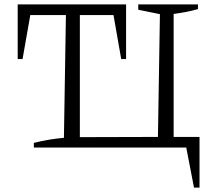

<svg xmlns="http://www.w3.org/2000/svg" viewBox="-20 -667 965 868"><path d="M765 -48H882V181H857L822 0H133V-21Q168 -30 202 -35.5Q236 -41 269 -44L278 -599H117L82 -400H60V-647H550V-400H528L493 -599H341V-47L694 -48L703 -603L605 -623V-647H875V-626Q851 -619 823.5 -613.5Q796 -608 765 -604Z"/></svg>

Font: Piazzolla Light
Style: Regular
Weight: 300
Designer: Juan Pablo del Peral
Foundry: Huerta Tipografica
Version: Version 1.330